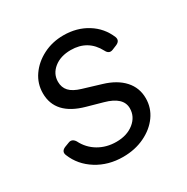

<svg xmlns="http://www.w3.org/2000/svg" viewBox="-133 -665 776 795"><g transform="rotate(-30 255.0 -268.0)"><path d="M235 12Q165 12 110.5 -22Q56 -56 33 -113Q24 -134 47 -144L68 -152Q87 -160 100 -140Q120 -100 157.5 -78Q195 -56 242 -56Q293 -56 326 -82.5Q359 -109 359 -149Q359 -202 279 -224L204 -245Q78 -280 78 -382Q78 -428 104 -465.5Q130 -503 174 -525.5Q218 -548 271 -548Q335 -548 384 -517.5Q433 -487 455 -434Q463 -413 440 -403L418 -394Q398 -386 387 -408Q349 -480 267 -480Q218 -480 187 -455Q156 -430 156 -392Q156 -365 172.5 -347Q189 -329 226 -318L312 -292Q372 -274 404.5 -238Q437 -202 437 -152Q437 -106 410.5 -69Q384 -32 338 -10Q292 12 235 12Z"/></g></svg>

Font: Pitagon Sans Text
Style: Italic
Weight: 400
Italic angle: -8°
Designer: Travis Tran
Foundry: Pitagon
Version: Version 1.001; ttfautohint (v1.8.4.7-5d5b);gftools[0.9.26]